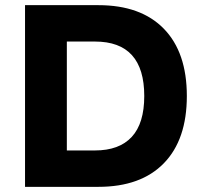

<svg xmlns="http://www.w3.org/2000/svg" viewBox="-20 -724 791 744"><path d="M361 -704Q526 -704 615 -612.5Q704 -521 704 -352Q704 -183 615 -91.5Q526 0 361 0H77V-704ZM348 -141Q442 -141 490.5 -193.5Q539 -246 539 -352Q539 -563 348 -563H239V-141Z"/></svg>

Font: Prodigy Sans
Style: Bold
Weight: 700
Designer: Wei Huang
Foundry: Wei Huang
Version: Version 1.003; ttfautohint (v1.8.3)